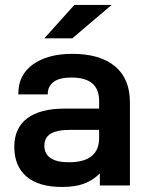

<svg xmlns="http://www.w3.org/2000/svg" viewBox="-20 -741 593 767"><path d="M499 -332V0H378.9V-47.9Q348.6 -19 313 -6.3Q278.3 5.9 228 5.9Q134.3 5.9 85.4 -36.1Q37.1 -78.1 37.1 -154.8Q37.1 -229 88.4 -268.1Q140.1 -307.1 236.8 -307.1H376V-337.9Q376 -431.2 266.1 -431.2Q215.8 -431.2 193.4 -413.1Q170.9 -395 170.9 -367.2V-363.8H53.2V-367.2Q53.2 -441.4 111.3 -483.4Q169.9 -525.9 269 -525.9Q379.9 -525.9 439.5 -476.1Q499 -426.3 499 -332ZM376 -189.9V-222.2H259.8Q207.5 -222.2 182.1 -206.5Q157.2 -191.4 157.2 -158.2Q157.2 -127 181.6 -109.9Q206.1 -92.8 254.9 -92.8Q376 -92.8 376 -189.9ZM276.9 -721.2H425.8L269 -587.9H157.2Z"/></svg>

Font: D-DIN Exp
Style: DINExp-Bold
Weight: 700
Width: 7
Designer: Charles Nix
Foundry: Datto Inc.
Version: Version 1.00